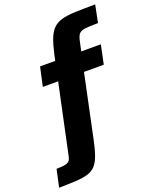

<svg xmlns="http://www.w3.org/2000/svg" viewBox="-229 -837 908 1131"><g transform="rotate(-20 225.5 -271.0)"><path d="M-59 200 -35 90Q6 90 24.5 84.5Q43 79 49.5 67.5Q56 56 59 37L150 -391H54L80 -510H175L183 -547Q196 -605 210 -641Q224 -677 245 -698Q266 -719 299 -728.5Q332 -738 383.5 -740Q435 -742 510 -742L488 -633Q433 -633 406 -629.5Q379 -626 368 -612.5Q357 -599 351 -570L338 -510H461L436 -391H312L229 3Q217 61 203.5 98Q190 135 171 155.5Q152 176 122.5 185Q93 194 48.5 196.5Q4 199 -59 200Z"/></g></svg>

Font: Saira Thin
Style: Bold Italic
Weight: 700
Italic angle: -12°
Version: Version 1.101